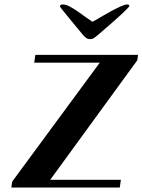

<svg xmlns="http://www.w3.org/2000/svg" viewBox="-20 -844 641 864"><path d="M134 -562 139 -597H601L598 -573L206 -35H524L519 0H31L35 -27L429 -562ZM250 -816Q250 -821 254.5 -822.5Q259 -824 263 -824Q276 -824 294 -814.5Q312 -805 330.5 -792Q349 -779 367 -766Q385 -753 396 -746Q408 -752 429.5 -765Q451 -778 475 -791Q499 -804 520.5 -814Q542 -824 552 -824Q556 -824 559 -822.5Q562 -821 562 -816Q561 -813 541.5 -794Q522 -775 497 -753Q472 -731 449.5 -711.5Q427 -692 420 -686Q412 -679 404 -673.5Q396 -668 385 -668Q375 -668 367.5 -673.5Q360 -679 354 -686Q350 -691 333 -711.5Q316 -732 297.5 -754.5Q279 -777 264 -795.5Q249 -814 250 -816Z"/></svg>

Font: Gamine
Style: Bold Italic
Weight: 700
Designer: Tapiwanashe Sebastian Garikayi
Version: Version 1.000